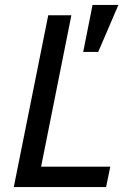

<svg xmlns="http://www.w3.org/2000/svg" viewBox="-20 -760 534 780"><path d="M36 0 176 -698H270L147 -83H428L411 0ZM379 -549H318L356 -740H461Z"/></svg>

Font: IBM Plex Sans Text
Style: Italic
Weight: 450
Italic angle: -11°
Designer: Mike Abbink, Paul van der Laan, Pieter van Rosmalen
Foundry: Bold Monday
Version: Version 3.005